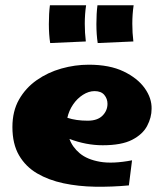

<svg xmlns="http://www.w3.org/2000/svg" viewBox="-20 -700 621 727"><path d="M468 2Q404 8 340.5 7Q277 6 220.5 -6Q164 -18 120.5 -43.5Q77 -69 52 -112Q27 -155 27 -219Q27 -279 52 -323Q77 -367 119 -396.5Q161 -426 212.5 -440.5Q264 -455 316 -455Q395 -455 448 -429.5Q501 -404 528 -366Q555 -328 554 -288Q554 -255 537 -223Q520 -191 480 -170.5Q440 -150 369 -150Q306 -150 243 -174Q254 -143 282 -119.5Q310 -96 358.5 -87.5Q407 -79 480 -93ZM338 -355Q316 -355 294 -341Q272 -327 256.5 -304Q241 -281 235 -254Q268 -243 312 -243Q349 -243 368 -262Q387 -281 387 -307Q387 -326 375 -340.5Q363 -355 338 -355ZM170 -537Q165 -569 165 -609Q165 -649 169 -680H306Q301 -646 301 -610.5Q301 -575 305 -543ZM350 -537Q345 -569 345 -609Q345 -649 349 -680H486Q481 -646 481 -610.5Q481 -575 485 -543Z"/></svg>

Font: Marhey ExtraBold
Style: Regular
Weight: 800
Designer: Nur Syamsi & Bustanul Arifin
Foundry: Namelatype
Version: Version 1.000; ttfautohint (v1.8.4.7-5d5b)